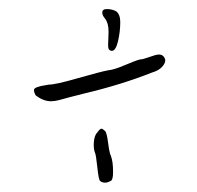

<svg xmlns="http://www.w3.org/2000/svg" viewBox="-20 -550 428 417"><path d="M202.1 -522.5Q202.1 -516.6 208 -509.8Q215.8 -500 215.8 -481.4Q215.8 -475.6 215.3 -465.8Q214.8 -456.1 214.8 -452.1Q214.8 -443.4 217.8 -441.4Q220.7 -439.5 222.7 -439.5Q231.4 -439.5 236.3 -460.4Q241.2 -481.4 241.2 -502Q241.2 -518.6 232.4 -525.4Q223.6 -530.3 211.9 -530.3Q202.1 -530.3 202.1 -522.5ZM334 -428.7Q330.1 -431.6 325.2 -431.6Q319.3 -431.6 304.7 -426.3Q290 -420.9 284.2 -420.9Q275.4 -418.9 251.5 -408.7Q227.5 -398.4 215.8 -397.5Q199.2 -394.5 149.9 -380.4Q100.6 -366.2 85.9 -366.2Q84 -366.2 80.1 -365.2Q53.7 -361.3 53.7 -354.5Q53.7 -349.6 57.6 -342.8Q74.2 -330.1 90.8 -330.1Q98.6 -330.1 107.9 -332.5Q117.2 -335 133.3 -339.4Q149.4 -343.8 162.1 -346.7Q244.1 -366.2 310.5 -392.6Q324.2 -396.5 331.5 -404.3Q338.9 -412.1 338.9 -418.9Q338.9 -423.8 334 -428.7ZM192.4 -263.7Q190.4 -260.7 188.5 -258.8Q183.6 -250 183.6 -235.4Q183.6 -224.6 186.5 -217.8Q188.5 -213.9 191.4 -186.5Q194.3 -159.2 197.3 -157.2Q201.2 -153.3 208 -153.3Q211.9 -153.3 214.4 -154.3Q216.8 -155.3 218.8 -156.2Q220.7 -157.2 220.7 -157.2Q225.6 -159.2 225.6 -176.8Q225.6 -199.2 220.7 -211.9Q217.8 -216.8 214.8 -239.7Q211.9 -262.7 208 -265.6Q203.1 -270.5 200.2 -270.5Q197.3 -270.5 192.4 -263.7Z"/></svg>

Font: 辰宇落雁體 Thin
Style: Regular
Weight: 100
Designer: Written by Liu, Wei-Chen; Created by Wang, Li-Yu.
Foundry: New Value
Version: Version 1.000